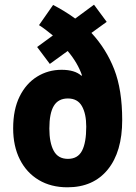

<svg xmlns="http://www.w3.org/2000/svg" viewBox="-20 -787 577 817"><path d="M206 -766Q229 -754 253 -739.5Q277 -725 300 -708L380 -767L434 -694L369 -647Q432 -579 466 -492Q500 -405 500 -276Q500 -141 438.5 -65.5Q377 10 267 10Q197 10 145 -21Q93 -52 64.5 -108.5Q36 -165 36 -241Q36 -321 63.5 -376.5Q91 -432 138 -461Q185 -490 242 -490Q298 -490 326 -465L329 -466Q311 -519 268 -570L192 -515L138 -587L205 -636Q190 -648 176 -659Q162 -670 146 -680ZM269 -368Q228 -368 209 -336.5Q190 -305 190 -240Q190 -180 208.5 -145.5Q227 -111 269 -111Q311 -111 329 -145.5Q347 -180 347 -248Q347 -303 328.5 -335.5Q310 -368 269 -368Z"/></svg>

Font: Noto Sans Tamil Condensed ExtraBold
Style: Regular
Weight: 800
Width: 3
Designer: Jelle Bosma - Monotype Design Team
Foundry: Monotype Imaging Inc.
Version: Version 2.004; ttfautohint (v1.8.4.7-5d5b)